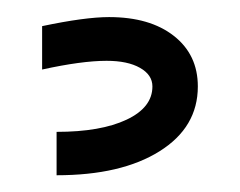

<svg xmlns="http://www.w3.org/2000/svg" viewBox="-20 -735 284 227"><path d="M108.9 -714.8Q157.2 -714.8 185.5 -692.6Q213.9 -670.4 213.9 -632.8Q213.9 -584.5 168.7 -556.2Q123.5 -527.8 46.9 -527.8V-579.1Q99.1 -579.1 129.6 -593.5Q160.2 -607.9 160.2 -632.8Q160.2 -646.5 145.5 -654.8Q130.9 -663.1 106 -663.1Q76.7 -663.1 29.8 -652.8V-704.1Q80.6 -714.8 108.9 -714.8Z"/></svg>

Font: LT Superior
Style: Regular
Weight: 400
Designer: Daniel Lyons
Foundry: LyonsType
Version: Version 1.000